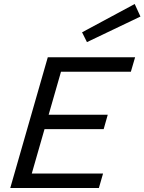

<svg xmlns="http://www.w3.org/2000/svg" viewBox="-20 -942 724 962"><path d="M219.4 -655H306.4L118.4 0H31.4ZM210.6 -582.6 231.8 -655H656.9L635.7 -582.6ZM43.8 0 64.7 -72.4H496.3L475.4 0ZM128.4 -294.9 148.9 -367.2H519.9L499.4 -294.9ZM391.2 -780.1 654.9 -921.9 683.7 -859.1 415.7 -731Z"/></svg>

Font: Intel One Mono Light
Style: Italic
Weight: 300
Italic angle: -16°
Monospace: yes
Designer: Fred Shallcrass
Foundry: Frere-Jones Type LLC
Version: Version 1.004